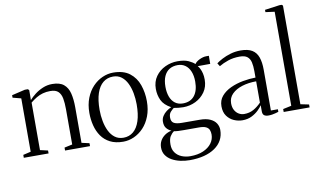

<svg xmlns="http://www.w3.org/2000/svg" viewBox="-98 -1031 2467 1485"><g transform="rotate(-10 1135.5 -289.0)"><path d="M79.5 -37V-456L14 -473V-492.5L118 -517H141L151 -509V-467.5L150.5 -430Q168.5 -451 196.5 -472.8Q224.5 -494.5 259.5 -509.2Q294.5 -524 333.5 -524Q393 -524 424.2 -498Q455.5 -472 467 -425.2Q478.5 -378.5 478.5 -317V-36.5L539 -23V0H343V-23L405.5 -36.5V-314.5Q405.5 -362.5 399 -398Q392.5 -433.5 372.2 -453.2Q352 -473 309.5 -473Q277.5 -473 250.8 -465.5Q224 -458 200.2 -443.8Q176.5 -429.5 152.5 -410V-37L213.5 -23V0H19V-23Z M578.5 -253Q578.5 -318.5 598.8 -370Q619 -421.5 652.8 -456.8Q686.5 -492 728.2 -510.5Q770 -529 813 -529Q894 -529 942.2 -491.8Q990.5 -454.5 1011.5 -394.2Q1032.5 -334 1032.5 -266Q1032.5 -200.5 1012.5 -148.8Q992.5 -97 959 -61.5Q925.5 -26 884 -7.5Q842.5 11 799 11Q738.5 11 696.2 -10.8Q654 -32.5 628.2 -69.8Q602.5 -107 590.5 -154.5Q578.5 -202 578.5 -253ZM806 -19Q851 -19 883.5 -46Q916 -73 933.2 -125.8Q950.5 -178.5 950.5 -256Q950.5 -300.5 942.5 -343.8Q934.5 -387 917.5 -422Q900.5 -457 873.2 -478Q846 -499 807 -499Q761.5 -499 728.8 -472.5Q696 -446 678.2 -393.5Q660.5 -341 660.5 -263Q660.5 -217.5 668.8 -174Q677 -130.5 694.2 -95.5Q711.5 -60.5 739.2 -39.8Q767 -19 806 -19Z M1281 241Q1243.5 241 1207.2 233Q1171 225 1141.8 208.8Q1112.5 192.5 1095.2 167.2Q1078 142 1078 107.5Q1078 77 1091.2 53.2Q1104.5 29.5 1127.5 13.5Q1150.5 -2.5 1180 -8.5Q1157 -18 1142 -36.5Q1127 -55 1127 -87Q1127 -111.5 1139.5 -131.2Q1152 -151 1171 -165.2Q1190 -179.5 1209.5 -187.5Q1155.5 -216.5 1136.2 -257.8Q1117 -299 1117 -347Q1117 -404 1146 -444.8Q1175 -485.5 1221.2 -507.2Q1267.5 -529 1318 -529Q1373 -529 1405 -514Q1437 -499 1452.5 -483.5Q1464 -502 1492.5 -515.2Q1521 -528.5 1544.5 -528.5H1565.5L1565 -465L1467 -464.5Q1476.5 -454 1484.2 -438Q1492 -422 1497 -401Q1502 -380 1502 -353Q1502 -297 1473.5 -256.2Q1445 -215.5 1399.5 -193.2Q1354 -171 1302 -171Q1283.5 -171 1263.8 -173.2Q1244 -175.5 1228 -178.5Q1216.5 -170 1201.8 -154.2Q1187 -138.5 1187 -109.5Q1187 -77.5 1207.5 -65.8Q1228 -54 1271 -54L1410.5 -53.5Q1459.5 -53.5 1491 -39.2Q1522.5 -25 1537.8 -1.2Q1553 22.5 1553 51Q1553 95.5 1534 130.5Q1515 165.5 1479.2 190.2Q1443.5 215 1393.5 228Q1343.5 241 1281 241ZM1290.5 211.5Q1349.5 211.5 1392 193Q1434.5 174.5 1457.5 143.5Q1480.5 112.5 1480.5 74.5Q1480.5 54.5 1474 38.5Q1467.5 22.5 1448.8 13.2Q1430 4 1393 4H1276Q1250 4 1230.5 3Q1211 2 1198.5 -1Q1180.5 11.5 1167.2 32.8Q1154 54 1154 96Q1154 134.5 1172.8 160.2Q1191.5 186 1222.8 198.8Q1254 211.5 1290.5 211.5ZM1305 -200.5Q1364 -200.5 1395.5 -239.8Q1427 -279 1427 -350.5Q1427 -396.5 1413.2 -430Q1399.5 -463.5 1374.2 -481.5Q1349 -499.5 1315 -499.5Q1277 -499.5 1249.8 -482.8Q1222.5 -466 1207.8 -432.8Q1193 -399.5 1193 -350Q1193 -306 1205.5 -272.2Q1218 -238.5 1243 -219.5Q1268 -200.5 1305 -200.5Z M1736 8Q1702 8 1669.2 -6.2Q1636.5 -20.5 1615 -50.2Q1593.5 -80 1593.5 -126.5Q1593.5 -173.5 1621.5 -206.2Q1649.5 -239 1694.5 -259.8Q1739.5 -280.5 1791.5 -290Q1843.5 -299.5 1891.5 -300V-349.5Q1891.5 -391 1884.8 -420.2Q1878 -449.5 1858.2 -465.2Q1838.5 -481 1799 -481Q1748.5 -481 1707.2 -467Q1666 -453 1635.5 -434.5L1620 -459.5Q1637.5 -473 1666.8 -488.5Q1696 -504 1733.8 -515.2Q1771.5 -526.5 1814.5 -526.5Q1871 -526.5 1903.8 -506.5Q1936.5 -486.5 1950.5 -447Q1964.5 -407.5 1964.5 -349V-28.5H2019.5V-8.5Q2008.5 -5 1996 -1.5Q1983.5 2 1969.5 4.2Q1955.5 6.5 1940 6.5Q1918 6.5 1906 -2.5Q1894 -11.5 1894 -34.5V-82.5Q1885 -67.5 1863.2 -46Q1841.5 -24.5 1809.5 -8.2Q1777.5 8 1736 8ZM1757.5 -37.5Q1798.5 -37.5 1830.8 -55.5Q1863 -73.5 1891.5 -103V-270.5Q1831 -270.5 1781 -255Q1731 -239.5 1701 -209.5Q1671 -179.5 1671 -136Q1671 -105 1683 -83Q1695 -61 1714.8 -49.2Q1734.5 -37.5 1757.5 -37.5Z M2126 -37V-775.5L2055 -785V-803L2171 -819H2188L2197.5 -811.5V-36.5L2263.5 -23V0H2060V-23Z"/></g></svg>

Font: Merriweather 120pt Light
Style: Regular
Weight: 300
Version: Version 2.100